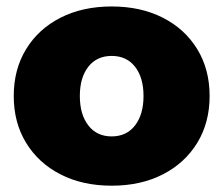

<svg xmlns="http://www.w3.org/2000/svg" viewBox="-20 -562 691 594"><path d="M325.5 12.5Q235.5 12.5 167.2 -22.5Q99 -57.5 60.8 -120Q22.5 -182.5 22.5 -265Q22.5 -347.5 60.8 -410Q99 -472.5 167.2 -507.2Q235.5 -542 325.5 -542Q415.5 -542 483.8 -507.2Q552 -472.5 590.2 -410Q628.5 -347.5 628.5 -265Q628.5 -182.5 590.2 -120Q552 -57.5 483.8 -22.5Q415.5 12.5 325.5 12.5ZM325.5 -140Q371.5 -140 397.8 -174Q424 -208 424 -265Q424 -322 397.8 -355.5Q371.5 -389 325.5 -389Q279.5 -389 253.2 -355.5Q227 -322 227 -265Q227 -208 253.2 -174Q279.5 -140 325.5 -140Z"/></svg>

Font: Epilogue Black
Style: Regular
Weight: 900
Designer: Tyler Finck
Foundry: Etcetera Type Co
Version: Version 2.111; ttfautohint (v1.8.3)